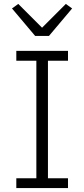

<svg xmlns="http://www.w3.org/2000/svg" viewBox="-20 -957 429 977"><path d="M326 0H63V-50H165V-648H63V-698H326V-648H224V-50H326ZM229 -774H159L41 -914L73 -937L194 -816L315 -937L347 -914Z"/></svg>

Font: IBM Plex Sans Light
Style: Regular
Weight: 300
Designer: Mike Abbink, Paul van der Laan, Pieter van Rosmalen
Foundry: Bold Monday
Version: Version 3.201